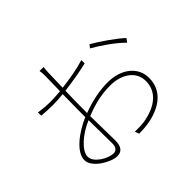

<svg xmlns="http://www.w3.org/2000/svg" viewBox="-164 -1050 1327 1327"><g transform="rotate(-45 500.0 -386.5)"><path d="M721 -672 703 -649C769 -611 862 -548 912 -495L932 -521C889 -563 787 -634 721 -672ZM345 -305 348 -75C348 -44 335 -20 307 -20C255 -20 162 -72 162 -131C162 -187 245 -263 345 -305ZM135 -590 136 -558C169 -555 205 -553 252 -553C278 -553 311 -555 346 -559L344 -379V-336C237 -290 129 -208 129 -130C129 -57 251 12 310 12C353 12 377 -14 377 -76L373 -317C460 -351 532 -369 621 -369C723 -369 817 -317 817 -216C817 -103 722 -50 628 -30C587 -21 546 -22 515 -23L526 8C555 8 599 7 642 -3C758 -29 848 -94 848 -217C848 -319 760 -397 621 -397C545 -397 457 -379 373 -347V-382C373 -432 374 -500 376 -562C456 -572 545 -587 604 -602L603 -634C543 -615 456 -599 377 -590L381 -734C382 -756 383 -768 385 -785H346C349 -770 350 -751 350 -732L347 -586C312 -583 279 -581 252 -581C215 -581 186 -583 135 -590Z"/></g></svg>

Font: Harano Aji Gothic TW ExtraLight
Style: Regular
Weight: 250
Foundry: Masamichi Hosoda
Version: HaranoAjiGothicTW-ExtraLight version 20230610;ttx 4.39.4